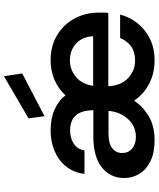

<svg xmlns="http://www.w3.org/2000/svg" viewBox="65 -858 805 975"><g transform="rotate(-90 467.5 -370.5)"><path d="M243 12Q179 12 136.5 -9Q94 -30 72.5 -65Q51 -100 51 -142Q51 -213 105 -256Q159 -299 263 -299H395Q395 -417 292 -417Q254 -417 225.5 -398.5Q197 -380 191 -344H72Q78 -396 108 -435Q138 -474 186 -495Q234 -516 292 -516Q353 -516 398.5 -496Q444 -476 471 -440Q503 -476 549 -496Q595 -516 649 -516Q722 -516 776.5 -483Q831 -450 861 -394.5Q891 -339 891 -270Q891 -259 891 -247.5Q891 -236 889 -223H517Q521 -157 559 -122Q597 -87 647 -87Q693 -87 720.5 -108Q748 -129 762 -163H881Q868 -113 836 -73.5Q804 -34 756.5 -11Q709 12 649 12Q583 12 530 -15.5Q477 -43 444 -92Q413 -46 363.5 -17Q314 12 243 12ZM519 -300H771Q768 -356 733.5 -387Q699 -418 649 -418Q602 -418 565 -388Q528 -358 519 -300ZM260 -83Q313 -83 348.5 -121Q384 -159 391 -213V-222H278Q225 -222 201.5 -202.5Q178 -183 178 -153Q178 -121 200.5 -102Q223 -83 260 -83ZM365 -547 354 -628 568 -753 582 -660Z"/></g></svg>

Font: DM Sans SemiBold
Style: Regular
Weight: 600
Designer: Colophon Foundry, Jonny Pinhorn
Foundry: Colophon Foundry
Version: Version 4.004; ttfautohint (v1.8.4.7-5d5b)